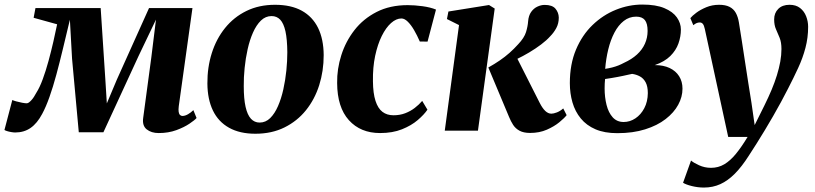

<svg xmlns="http://www.w3.org/2000/svg" viewBox="-48 -573 3574 842"><path d="M648 10.5Q615.5 10.5 595.2 -5.8Q575 -22 580 -56.5L615.5 -320.5L636 -487L559.5 -327L405.5 7H297.5L268 -315.5L258.5 -486.5Q243 -421.5 228.2 -360.2Q213.5 -299 199 -245.2Q184.5 -191.5 169 -147.8Q153.5 -104 137 -73.5Q115 -32 86.2 -12Q57.5 8 18.5 8Q11.5 8 1.2 6.2Q-9 4.5 -17.5 1.8Q-26 -1 -28.5 -3L6 -134.5Q10.5 -132 23 -128.5Q35.5 -125 48.8 -122.5Q62 -120 69 -120Q74 -120 79 -123.8Q84 -127.5 89.8 -133.8Q95.5 -140 101 -148.5Q106.5 -157 111.5 -166.5Q126 -189 139.5 -225.8Q153 -262.5 164.8 -305.8Q176.5 -349 186.2 -391.2Q196 -433.5 202.5 -466.5L99.5 -495L107.5 -537.5H393.5L414 -224L420.5 -119.5L464.5 -224L605.5 -537.5H796L736 -107.5Q734 -92 735.5 -82.5Q737 -73 741.5 -68.8Q746 -64.5 752 -64.5Q763.5 -64.5 776.5 -72Q789.5 -79.5 800 -90L814 -55.5Q806.5 -46.5 783.2 -30.8Q760 -15 725.2 -2.2Q690.5 10.5 648 10.5Z M1158 -552Q1228.5 -552 1275.5 -526Q1322.5 -500 1346.8 -450.8Q1371 -401.5 1371.5 -331.5Q1371.5 -261.5 1351.8 -199.2Q1332 -137 1293.5 -89.2Q1255 -41.5 1199.2 -14Q1143.5 13.5 1072 13.5Q1003.5 13.5 956.5 -12.8Q909.5 -39 885.8 -88.2Q862 -137.5 861.5 -206.5Q861 -277.5 880.8 -340Q900.5 -402.5 939 -450.2Q977.5 -498 1032.8 -525Q1088 -552 1158 -552ZM1143 -502.5Q1116.5 -502.5 1096.2 -482.8Q1076 -463 1061.5 -430.2Q1047 -397.5 1038 -357.2Q1029 -317 1024.8 -275Q1020.5 -233 1021 -195.5Q1021 -139.5 1029 -104.2Q1037 -69 1052.5 -52.2Q1068 -35.5 1090.5 -35.5Q1117 -35.5 1137 -55.2Q1157 -75 1171.2 -107.8Q1185.5 -140.5 1194.5 -181Q1203.5 -221.5 1207.8 -263.8Q1212 -306 1212 -344Q1211.5 -401 1203.8 -435.8Q1196 -470.5 1181 -486.5Q1166 -502.5 1143 -502.5Z M1619 10.5Q1533 10.5 1482 -46Q1431 -102.5 1430.5 -209Q1429.5 -270.5 1448.8 -331Q1468 -391.5 1506.5 -441Q1545 -490.5 1603.5 -520.5Q1662 -550.5 1740 -550.5Q1769.5 -550.5 1804.8 -545.8Q1840 -541 1864 -531L1827 -390.5L1793 -391Q1781 -418.5 1767.8 -441.2Q1754.5 -464 1740.2 -478Q1726 -492 1712.5 -492Q1689.5 -492 1667 -472Q1644.5 -452 1626.2 -415.2Q1608 -378.5 1597.2 -328Q1586.5 -277.5 1587.5 -216.5Q1588 -163.5 1598.8 -130.5Q1609.5 -97.5 1629.2 -82.5Q1649 -67.5 1677.5 -67.5Q1706 -67.5 1729.2 -76.5Q1752.5 -85.5 1771 -99.8Q1789.5 -114 1803.5 -130.5L1826.5 -92Q1812 -70.5 1784 -46.5Q1756 -22.5 1714.8 -6Q1673.5 10.5 1619 10.5Z M1902.5 0 1965 -463 1912 -489.5 1918.5 -522.5 2096.5 -551 2121.5 -535.5 2048 0ZM2277 10Q2248 10 2230.2 0.2Q2212.5 -9.5 2202.2 -25.5Q2192 -41.5 2184.5 -60L2093.5 -277Q2120.5 -292 2143.5 -307.8Q2166.5 -323.5 2186.5 -341.2Q2206.5 -359 2224.5 -379Q2251 -407 2258.8 -432.2Q2266.5 -457.5 2268 -479.5Q2270 -504.5 2281.2 -520.5Q2292.5 -536.5 2308.8 -544Q2325 -551.5 2340.5 -551.5Q2374 -551.5 2388 -534.8Q2402 -518 2402.5 -496Q2402.5 -470 2391.5 -449.8Q2380.5 -429.5 2365 -414Q2349 -396 2324.8 -377.8Q2300.5 -359.5 2272.8 -343Q2245 -326.5 2217.2 -313.2Q2189.5 -300 2166 -290.5L2209 -339L2319 -121.5Q2331 -98 2343.5 -86.2Q2356 -74.5 2370 -74.5Q2379.5 -74.5 2394 -80Q2408.5 -85.5 2422 -97.5L2437 -68Q2427 -55 2404.8 -36.8Q2382.5 -18.5 2350 -4.2Q2317.5 10 2277 10Z M2659 11Q2603 11 2563.5 -6Q2524 -23 2499 -53.5Q2474 -84 2462.5 -123.8Q2451 -163.5 2451 -208.5Q2451 -291.5 2478 -355.5Q2505 -419.5 2550.8 -463.5Q2596.5 -507.5 2653.2 -530.2Q2710 -553 2769 -553Q2828.5 -553 2865.8 -537.2Q2903 -521.5 2920.5 -496.5Q2938 -471.5 2938 -443.5Q2938 -412.5 2927.2 -382.2Q2916.5 -352 2891.5 -327.2Q2866.5 -302.5 2823.5 -287.5Q2861.5 -287.5 2888.5 -274.8Q2915.5 -262 2930.2 -238.8Q2945 -215.5 2945 -184Q2945 -148 2926.2 -113.5Q2907.5 -79 2871 -50.8Q2834.5 -22.5 2781.2 -5.8Q2728 11 2659 11ZM2687 -38Q2714.5 -38 2738.5 -54Q2762.5 -70 2777.5 -98.5Q2792.5 -127 2793 -164.5Q2793 -194 2783.5 -211.8Q2774 -229.5 2758.2 -238Q2742.5 -246.5 2724 -249Q2715 -247 2704.5 -244.8Q2694 -242.5 2682.8 -240Q2671.5 -237.5 2660 -235.5Q2647 -233 2633.5 -230.8Q2620 -228.5 2605.5 -226.5Q2604.5 -217.5 2604 -206.8Q2603.5 -196 2603.5 -185.5Q2603.5 -146.5 2612 -112.8Q2620.5 -79 2639 -58.5Q2657.5 -38 2687 -38ZM2606 -271Q2622 -273.5 2636.8 -277.2Q2651.5 -281 2664.5 -286.2Q2677.5 -291.5 2688.5 -297.5Q2722.5 -313 2745.5 -334Q2768.5 -355 2780.2 -381.2Q2792 -407.5 2792 -437.5Q2792 -470 2780 -485Q2768 -500 2742 -500Q2711.5 -500 2687.5 -481.2Q2663.5 -462.5 2646.5 -430Q2629.5 -397.5 2619.5 -356.5Q2609.5 -315.5 2606 -271Z M3043 -445.5Q3039.5 -462 3034.2 -468.2Q3029 -474.5 3021 -474.5Q3013.5 -474.5 3007 -471.8Q3000.5 -469 2992.5 -462.5L2979.5 -493.5Q2987.5 -503.5 3005.5 -517Q3023.5 -530.5 3049.2 -541.2Q3075 -552 3105.5 -552Q3133.5 -552 3151.2 -543Q3169 -534 3178.8 -516.5Q3188.5 -499 3192.5 -474Q3199 -434 3205.8 -390Q3212.5 -346 3219.5 -300.5Q3226.5 -255 3233.5 -209.8Q3240.5 -164.5 3247.5 -122L3261.5 -24.5L3305 -112Q3322 -146.5 3335.8 -179.2Q3349.5 -212 3359 -242.8Q3368.5 -273.5 3373.8 -302.5Q3379 -331.5 3379 -358Q3379 -387.5 3371 -407.2Q3363 -427 3355 -444.8Q3347 -462.5 3347 -488Q3347 -516 3365 -534Q3383 -552 3414.5 -552Q3442.5 -552 3460.5 -538Q3478.5 -524 3487.2 -501.8Q3496 -479.5 3496 -455.5Q3496 -407.5 3484.2 -363Q3472.5 -318.5 3452.2 -274.8Q3432 -231 3408 -184.5Q3393.5 -156 3377 -125.5Q3360.5 -95 3342.5 -63.8Q3324.5 -32.5 3306.2 -2.2Q3288 28 3270.2 56.2Q3252.5 84.5 3236 109.5Q3205.5 157.5 3174.8 188.5Q3144 219.5 3111 234.5Q3078 249.5 3039 249.5Q3012.5 249.5 2986.2 243Q2960 236.5 2947.5 228.5L2982.5 131Q2993 140.5 3017.8 151.8Q3042.5 163 3070 163Q3102 163 3128.2 147.5Q3154.5 132 3179.2 101.8Q3204 71.5 3230.5 27.5H3145.5Z"/></svg>

Font: Merriweather 60pt ExtraBold
Style: Italic
Weight: 800
Italic angle: -7.8°
Version: Version 2.101